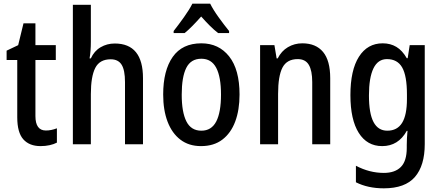

<svg xmlns="http://www.w3.org/2000/svg" viewBox="-20 -786 2402 1046"><path d="M230 -75Q259 -75 290 -87V-9Q273 0 250 5Q227 10 201 10Q140 10 107 -27Q74 -64 74 -147V-459H16V-510L79 -540L108 -659H173V-540H284V-459H173V-154Q173 -75 230 -75Z M475 -558Q475 -508 468 -468H475Q493 -508 528 -528.5Q563 -549 605 -549Q759 -549 759 -360V0H661V-339Q661 -404 642.5 -433.5Q624 -463 583 -463Q523 -463 499 -416Q475 -369 475 -273V0H377V-760H475Z M1285 -271Q1285 -187 1261.5 -124Q1238 -61 1191.5 -25.5Q1145 10 1075 10Q1009 10 963 -25Q917 -60 893 -123Q869 -186 869 -271Q869 -402 921 -476Q973 -550 1077 -550Q1172 -550 1228.5 -478.5Q1285 -407 1285 -271ZM970 -270Q970 -175 995.5 -124.5Q1021 -74 1077 -74Q1132 -74 1158 -124Q1184 -174 1184 -271Q1184 -367 1158 -416.5Q1132 -466 1077 -466Q1020 -466 995 -416.5Q970 -367 970 -270ZM1125 -766Q1142 -732 1172 -690.5Q1202 -649 1228 -617V-606H1168Q1146 -623 1123 -646Q1100 -669 1076 -696Q1052 -669 1029 -645.5Q1006 -622 986 -606H926V-617Q952 -650 982 -692Q1012 -734 1028 -766Z M1627 -550Q1701 -550 1740 -503Q1779 -456 1779 -360V0H1681V-339Q1681 -401 1662.5 -432.5Q1644 -464 1602 -464Q1543 -464 1519 -418Q1495 -372 1495 -274V0H1397V-540H1475L1487 -468H1493Q1513 -508 1548.5 -529Q1584 -550 1627 -550Z M2065 -550Q2107 -550 2139.5 -530.5Q2172 -511 2196 -469H2201L2212 -540H2294V-1Q2294 116 2240.5 178Q2187 240 2071 240Q1984 240 1919 207V117Q1993 156 2071 156Q2132 156 2164 123.5Q2196 91 2196 20V4Q2196 -11 2197 -33Q2198 -55 2200 -73H2196Q2150 10 2062 10Q1980 10 1934.5 -62Q1889 -134 1889 -268Q1889 -404 1935.5 -477Q1982 -550 2065 -550ZM2088 -464Q2039 -464 2014.5 -413.5Q1990 -363 1990 -266Q1990 -168 2015 -121Q2040 -74 2090 -74Q2144 -74 2170.5 -116.5Q2197 -159 2197 -247V-271Q2197 -373 2171 -418.5Q2145 -464 2088 -464Z"/></svg>

Font: Noto Sans Myanmar Condensed Medium
Style: Regular
Weight: 500
Width: 3
Designer: Monotype Design Team
Foundry: Monotype Imaging Inc.
Version: Version 2.107; ttfautohint (v1.8.4.7-5d5b)